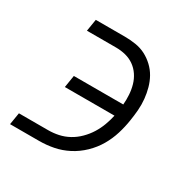

<svg xmlns="http://www.w3.org/2000/svg" viewBox="-126 -647 753 764"><g transform="rotate(30 250.0 -265.0)"><path d="M15 0 24 -55H158Q182 -55 205.5 -60Q229 -65 251 -77Q273 -89 291.5 -107.5Q310 -126 323 -147Q336 -168 344.5 -191Q353 -214 358 -237H130L139 -293H366Q368 -315 366.5 -338Q365 -361 359 -382Q353 -403 341 -421Q329 -439 311.5 -451.5Q294 -464 272.5 -469.5Q251 -475 228 -475H94L103 -530H237Q262 -530 287 -526Q312 -522 333 -511Q354 -500 371.5 -483.5Q389 -467 400.5 -446.5Q412 -426 418.5 -402.5Q425 -379 427.5 -354Q430 -329 428 -303.5Q426 -278 422 -253Q417 -220 407 -187.5Q397 -155 379.5 -125Q362 -95 336 -70Q310 -45 279 -29Q248 -13 215 -6.5Q182 0 149 0Z"/></g></svg>

Font: Iosevka Curly Slab LtObl
Style: Regular
Weight: 300
Italic angle: -9°
Monospace: yes
Designer: Belleve Invis
Foundry: Belleve Invis
Version: Version 11.0.0; ttfautohint (v1.8.3)